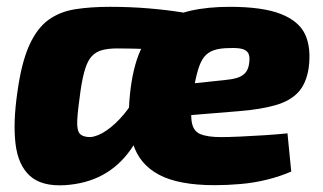

<svg xmlns="http://www.w3.org/2000/svg" viewBox="-20 -531 946 563"><path d="M302 -511Q361 -511 415 -506.5Q469 -502 512 -495Q555 -488 580 -480L444 -386Q423 -387 404 -387.5Q385 -388 366 -388.5Q347 -389 324 -389Q299 -389 281 -384.5Q263 -380 250.5 -367.5Q238 -355 230 -330Q222 -305 216 -264Q208 -208 206.5 -178.5Q205 -149 214 -139Q223 -129 245 -129Q267 -131 292.5 -148.5Q318 -166 342.5 -195Q367 -224 384 -259L415 -207Q397 -140 363 -92Q329 -44 281 -18Q233 8 170 12Q102 16 67.5 -15.5Q33 -47 25.5 -109.5Q18 -172 31 -261Q43 -348 66 -398.5Q89 -449 122.5 -473Q156 -497 201 -504Q246 -511 302 -511ZM654 -511Q750 -511 803.5 -490Q857 -469 875 -429.5Q893 -390 885 -331Q878 -286 854.5 -260.5Q831 -235 787.5 -222.5Q744 -210 680 -205L424 -184L437 -275L637 -296Q659 -298 674.5 -302.5Q690 -307 699.5 -317.5Q709 -328 711 -349Q713 -366 708 -375Q703 -384 690 -387.5Q677 -391 653 -390Q626 -390 608 -384Q590 -378 579 -364.5Q568 -351 560.5 -325.5Q553 -300 546 -259Q538 -203 542 -175Q546 -147 567 -138Q588 -129 628 -129Q649 -129 683.5 -130.5Q718 -132 756 -134.5Q794 -137 823 -140L834 -28Q802 -14 764 -4.5Q726 5 686.5 8.5Q647 12 610 12Q504 12 446.5 -18.5Q389 -49 370.5 -108.5Q352 -168 361 -254Q369 -332 391.5 -382.5Q414 -433 451 -460.5Q488 -488 538.5 -499.5Q589 -511 654 -511Z"/></svg>

Font: Exo 2 ExtraBold
Style: Italic
Weight: 800
Italic angle: -8°
Designer: Natanael Gama
Foundry: Natanael Gama
Version: Version 2.010